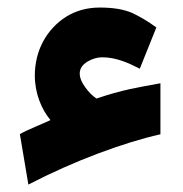

<svg xmlns="http://www.w3.org/2000/svg" viewBox="-20 -438 484 509"><path d="M191.4 -243.2C191.4 -255.9 198.2 -266.1 211.4 -274.4C224.6 -282.2 237.8 -286.1 251 -286.1C288.1 -286.1 320.8 -271 350.6 -255.9L394.5 -365.2C372.6 -381.3 351.1 -394 330.1 -403.8C308.6 -413.1 280.3 -418 244.6 -418C210.9 -418 181.2 -409.7 155.3 -393.6C103.5 -360.8 72.3 -303.7 72.3 -237.8C72.3 -190.9 89.8 -148.4 113.8 -119.6C90.3 -108.4 56.2 -95.7 32.7 -82.5L55.2 51.3C116.7 19.5 178.2 -7.8 239.3 -30.8C300.3 -53.7 355.5 -70.8 405.3 -82V-217.3C340.3 -205.1 307.1 -200.7 235.8 -176.8C225.6 -183.6 215.3 -193.4 206.1 -206.5C196.3 -219.7 191.4 -231.9 191.4 -243.2Z"/></svg>

Font: Vazirmatn Black
Style: Regular
Weight: 900
Designer: Saber Rastikerdar
Foundry: Saber Rastikerdar
Version: Version 33.003